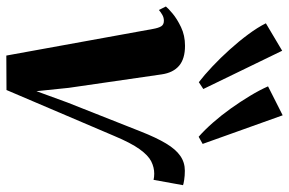

<svg xmlns="http://www.w3.org/2000/svg" viewBox="-166 -694 870 577"><g transform="rotate(90 268.5 -406.0)"><path d="M375.5 -394Q394 -441 411.5 -470.2Q429 -499.5 448.8 -513.2Q468.5 -527 493.5 -527Q508.5 -527 521.2 -525Q534 -523 537 -521.5L521 -433Q517.5 -434 511.8 -434.5Q506 -435 502.5 -435Q483.5 -435 465.5 -426Q447.5 -417 428.8 -391Q410 -365 388.5 -313.5L251 9L147.5 9.5L67.5 -431Q64.5 -448 59.5 -456Q54.5 -464 43 -464Q33.5 -464 25.5 -459.5Q17.5 -455 10.5 -449L0 -470Q4.5 -476 20.8 -489.8Q37 -503.5 62 -515.5Q87 -527.5 118 -527.5Q157 -527.5 178 -509.8Q199 -492 204 -457.5L244.5 -178L254.5 -81L288.5 -174ZM227.5 -569Q206 -585.5 180.2 -609.8Q154.5 -634 129.5 -661.8Q104.5 -689.5 83.8 -717.5Q63 -745.5 50.5 -770.5L133 -819.5L248 -582.5ZM391.5 -568.5Q371 -586.5 349 -611.5Q327 -636.5 306.5 -665.2Q286 -694 268.5 -723Q251 -752 240 -777L327 -821L413 -580.5Z"/></g></svg>

Font: Merriweather 120pt
Style: Bold Italic
Weight: 700
Italic angle: -7.8°
Version: Version 2.101